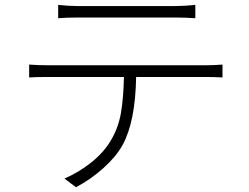

<svg xmlns="http://www.w3.org/2000/svg" viewBox="-20 -744 1040 801"><path d="M710 -670.9H304.7Q257.8 -670.9 222.7 -668V-723.6Q266.6 -718.8 302.7 -718.8H710Q751 -718.8 794.9 -723.6V-668Q753.9 -670.9 710 -670.9ZM182.6 -471.7H836.9Q873 -471.7 908.2 -474.6V-420.9Q869.1 -422.9 836.9 -422.9H547.9Q544.9 -236.3 491.2 -138.7Q463.9 -89.8 411.1 -42.5Q358.4 4.9 296.9 37.1L249 1Q311.5 -26.4 362.8 -67.9Q414.1 -109.4 442.4 -158.2Q473.6 -210 484.4 -272Q495.1 -334 497.1 -422.9H182.6Q128.9 -422.9 101.6 -420.9V-474.6Q140.6 -471.7 182.6 -471.7Z"/></svg>

Font: Gen Shin Gothic Monospace Light
Style: Regular
Weight: 300
Designer: [Source Han Sans]
Ryoko NISHIZUKA  (kana & ideographs); Paul D. Hunt (Latin, Greek & Cyrillic); Wenlong ZHANG  (bopomofo
Version: Version 1.002.20150607